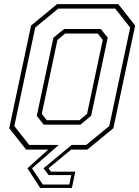

<svg xmlns="http://www.w3.org/2000/svg" viewBox="-20 -720 670 924"><path d="M205 -141.5H362L399 -172L474.5 -528L450.5 -558.5H293.5L256.5 -528L181 -172ZM120.5 -22.5H395L506 -113.5L606.5 -587.5L534.5 -678.5H260L149.5 -587.5L49 -113.5ZM190.5 -120 157 -162.5 237 -538.5 289 -580.5H465L498.5 -538.5L418.5 -162.5L367 -120ZM263 -22.5 134 90 186 168H313.5L323 122.5H214L189.5 90L325 -22.5ZM549.5 -700 630.5 -597 525.5 -103 400.5 0H322.5L213.5 90L225 106H342.5L326 184.5H173.5L112 90L212 0H105.5L24.5 -103L129.5 -597L254.5 -700Z"/></svg>

Font: Tourney Thin ExtraLight
Style: Italic
Weight: 250
Italic angle: -12°
Version: Version 1.015